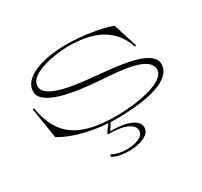

<svg xmlns="http://www.w3.org/2000/svg" viewBox="-150 -716 1193 1134"><g transform="rotate(-30 446.0 -149.5)"><path d="M454 14C665 14 850 -25 850 -134C850 -228 663 -250 501 -265C346 -279 150 -300 150 -385C150 -476 355 -500 422 -500C566 -500 711 -465 766 -302H776L723 -468C649 -497 516 -515 422 -515C253 -515 110 -465 112 -369C114 -273 329 -242 493 -231C642 -221 812 -207 812 -119C812 -33 597 -1 469 -1C224 -1 103 -74 67 -283H57L91 -74C154 -33 274 4 403 12L368 60V68C485 67 540 99 540 140C540 181 482 201 422 201C385 201 347 193 323 177L316 191C343 208 385 216 428 216C501 216 576 191 576 140C576 94 517 58 389 59L419 13Z"/></g></svg>

Font: Sprat Extended Thin
Style: Regular
Weight: 100
Width: 9
Designer: Ethan Nakache
Foundry: Collletttivo
Version: Version 2.000;Glyphs 3.2 (3217)